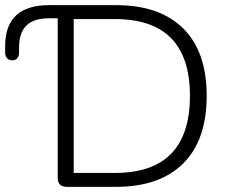

<svg xmlns="http://www.w3.org/2000/svg" viewBox="-20 -725 886 745"><path d="M239 0Q204 0 204 -35V-654H169Q54 -654 54 -542V-521Q54 -508 47.5 -499.5Q41 -491 28 -491Q14 -491 7 -499.5Q0 -508 0 -521V-546Q0 -705 170 -705H431Q599 -705 690.5 -615Q782 -525 782 -353Q782 -181 690.5 -90.5Q599 0 431 0ZM266 -54H426Q717 -54 717 -353Q717 -651 426 -651H266Z"/></svg>

Font: Nunito Light
Style: Regular
Weight: 300
Designer: Vernon Adams
Foundry: Vernon Adams
Version: Version 3.601; ttfautohint (v1.8.2.53-6de2)